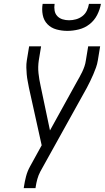

<svg xmlns="http://www.w3.org/2000/svg" viewBox="-20 -975 543 995"><path d="M103 0 104 -7Q108 -34 115 -61Q122 -88 136 -113L196 -222L130 -520Q127 -537 123.5 -554.5Q120 -572 118.5 -589.5Q117 -607 116.5 -625Q116 -643 119 -662L131 -735H193L181 -662Q176 -628 179.5 -595.5Q183 -563 190 -532L239 -299L376 -547Q384 -561 391.5 -574.5Q399 -588 406 -602.5Q413 -617 418 -632Q423 -647 425 -662L437 -735H499L487 -662Q484 -643 477.5 -625Q471 -607 463.5 -589.5Q456 -572 447.5 -554.5Q439 -537 430 -520L189 -86Q179 -67 173.5 -47Q168 -27 165 -7L164 0ZM329 -815Q300 -815 272.5 -822.5Q245 -830 226 -849.5Q207 -869 201.5 -897.5Q196 -926 201 -955H263Q260 -937 263 -920Q266 -903 277 -891.5Q288 -880 304 -875Q320 -870 338 -870Q356 -870 374 -875Q392 -880 407 -891.5Q422 -903 430 -920Q438 -937 441 -955H503Q498 -926 483.5 -897.5Q469 -869 444 -849.5Q419 -830 388.5 -822.5Q358 -815 329 -815Z"/></svg>

Font: Iosevka Curly Light
Style: Italic
Weight: 300
Italic angle: -9°
Monospace: yes
Designer: Belleve Invis
Foundry: Belleve Invis
Version: Version 22.1.2; ttfautohint (v1.8.4)